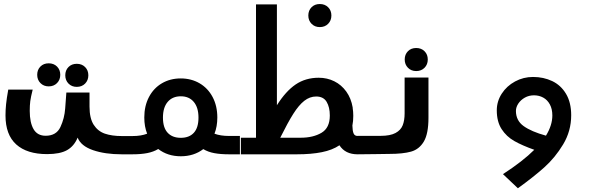

<svg xmlns="http://www.w3.org/2000/svg" viewBox="-20 -786 3040 978"><path d="M8 -198Q8 -226 11 -255.5Q14 -285 22 -329.5H146.5Q137 -292 134.2 -270.8Q131.5 -249.5 131.5 -221.5Q131.5 -161.5 151 -128Q170.5 -94.5 212.5 -94.5Q267 -94.5 287.8 -139Q308.5 -183.5 312 -233.5L318 -314.5H436V-243Q436 -183.5 457.2 -150.5Q478.5 -117.5 514.2 -105.2Q550 -93 600 -93V0Q515 0 453.5 -21.2Q392 -42.5 375.5 -85Q357.5 -41.5 321.5 -21.2Q285.5 -1 220 -1Q117.5 -1 62.8 -50.2Q8 -99.5 8 -198ZM169.5 -405Q169.5 -430.5 185.8 -447Q202 -463.5 228 -463.5Q254 -463.5 270.5 -447Q287 -430.5 287 -405Q287 -379.5 270.5 -362.8Q254 -346 228 -346Q202.5 -346 186 -362.8Q169.5 -379.5 169.5 -405ZM312.5 -402.5Q312.5 -428 328.8 -444.5Q345 -461 371 -461Q397 -461 413.5 -444.5Q430 -428 430 -402.5Q430 -377 413.5 -360.2Q397 -343.5 371 -343.5Q345.5 -343.5 329 -360.2Q312.5 -377 312.5 -402.5Z M786 -27Q762 -12.5 730 -6.2Q698 0 655 0H598.5V-93H655Q699 -93 729.5 -105Q715 -141.5 715 -187.5Q715 -246.5 738.8 -291.8Q762.5 -337 804.8 -361.8Q847 -386.5 900.5 -386.5Q954 -386.5 996.5 -361.8Q1039 -337 1063 -291.8Q1087 -246.5 1087 -187.5Q1087 -141.5 1072.5 -105Q1103 -93.5 1146.5 -93.5H1202V0H1145.5Q1103 0 1071.2 -6Q1039.5 -12 1015.5 -26.5Q992 -8.5 963 0.8Q934 10 901 10Q834 10 786 -27ZM991 -187Q991 -238.5 967 -267Q943 -295.5 901 -295.5Q858.5 -295.5 834.2 -267Q810 -238.5 810 -187Q810 -135.5 834 -109.8Q858 -84 901 -84Q944 -84 967.5 -109.8Q991 -135.5 991 -187Z M1207 -84.5H1284V-763.5H1390.5V-250Q1435.5 -321.5 1486 -355.8Q1536.5 -390 1603.5 -390Q1646.5 -390 1682.8 -372Q1719 -354 1743.8 -319.8Q1768.5 -285.5 1776.5 -238.5V-236Q1779.5 -216.5 1779.5 -196Q1779.5 -169 1775 -146.5Q1775.5 -119.5 1781 -106.5Q1786.5 -93.5 1801.5 -93.5V0Q1738.5 0 1709 -46Q1673 -21.5 1619.2 -10.8Q1565.5 0 1493 0H1207ZM1660 -197.5Q1660 -240 1643.8 -267.2Q1627.5 -294.5 1590.5 -294.5Q1558 -294.5 1530 -272.5Q1502 -250.5 1474 -206.2Q1446 -162 1407.5 -84.5H1512Q1575 -84.5 1617.5 -109.5Q1660 -134.5 1660 -197.5ZM1550.5 -707Q1550.5 -732.5 1566.8 -749Q1583 -765.5 1609 -765.5Q1635 -765.5 1651.5 -749Q1668 -732.5 1668 -707Q1668 -681.5 1651.5 -664.8Q1635 -648 1609 -648Q1583.5 -648 1567 -664.8Q1550.5 -681.5 1550.5 -707Z M1801.5 -94H1919Q1967.5 -94 1994.5 -108.5Q2021.5 -123 2031.2 -147.8Q2041 -172.5 2041 -208.5V-391H2162.5V-186Q2162.5 -105 2139 -65.2Q2115.5 -25.5 2074.2 -13.8Q2033 -2 1962.5 -2L1893.5 -1L1801.5 0ZM2041.5 -483Q2041.5 -508.5 2057.8 -525Q2074 -541.5 2100 -541.5Q2126 -541.5 2142.5 -525Q2159 -508.5 2159 -483Q2159 -457.5 2142.5 -440.8Q2126 -424 2100 -424Q2074.5 -424 2058 -440.8Q2041.5 -457.5 2041.5 -483Z M2695 -394Q2748.5 -394 2792.8 -373Q2837 -352 2863.2 -308Q2889.5 -264 2889.5 -199Q2889.5 -118.5 2848.5 -50.5Q2807.5 17.5 2752.2 66.8Q2697 116 2618 173L2542 101Q2643.5 35 2701.5 -23Q2639.5 -45 2599.5 -67.8Q2559.5 -90.5 2535 -128.5Q2510.5 -166.5 2510.5 -224Q2510.5 -270 2535.8 -309Q2561 -348 2603.5 -371Q2646 -394 2695 -394ZM2761 -95Q2793.5 -148 2793.5 -198Q2793.5 -230.5 2781 -253.8Q2768.5 -277 2747.2 -288.8Q2726 -300.5 2700 -300.5Q2674.5 -300.5 2653.5 -288.8Q2632.5 -277 2620.2 -258.5Q2608 -240 2608 -221Q2608 -172 2647.2 -143.8Q2686.5 -115.5 2761 -95Z"/></svg>

Font: JuliaMono SemiBold
Style: Regular
Weight: 600
Monospace: yes
Designer: cormullion
Foundry: corm
Version: Version 0.055; ttfautohint (v1.8.4)